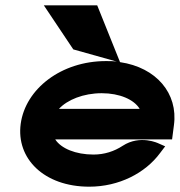

<svg xmlns="http://www.w3.org/2000/svg" viewBox="-20 -692 677 723"><path d="M202 -282C233 -316 294 -341 363 -341C431 -341 485 -317 506 -282ZM628 -167 635 -221C651 -340 569 -438 432 -458L346 -672H145L256 -506L420 -460C407 -462 393 -462 379 -462C210 -462 76 -357 58 -226C40 -95 146 11 316 11C428 11 527 -40 583 -116L602 -141L577 -152C577 -152 508 -186 442 -143C410 -122 373 -110 332 -110C265 -110 210 -133 188 -167Z"/></svg>

Font: Charger
Style: HemiRT
Weight: 900
Designer: Jasper
Foundry: Cannot Into Space Fonts
Version: Version 0.99